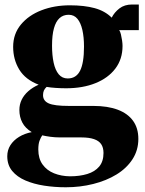

<svg xmlns="http://www.w3.org/2000/svg" viewBox="-20 -560 628 832"><path d="M265 251.5Q216.5 251.5 171.2 244.5Q126 237.5 90 222Q54 206.5 32.8 180.8Q11.5 155 11.5 117Q11.5 90.5 25 69.2Q38.5 48 62.5 33.2Q86.5 18.5 117.5 12.5Q89.5 -4.5 76.8 -28.8Q64 -53 64 -83.5Q64 -107.5 74 -128Q84 -148.5 102.8 -165Q121.5 -181.5 147.5 -193Q90 -215 63.5 -258.5Q37 -302 37 -357Q37 -413 70.5 -453.5Q104 -494 159.8 -515.5Q215.5 -537 283 -537Q345 -537 390 -524.8Q435 -512.5 464 -483.5Q475.5 -506.5 497.5 -523.5Q519.5 -540.5 552.5 -540.5H581.5V-429.5H496.5Q501 -423.5 504 -411Q507 -398.5 509 -384.8Q511 -371 511 -361Q511 -304 480 -263Q449 -222 394 -199.8Q339 -177.5 266.5 -177.5Q245 -177.5 221.8 -179Q198.5 -180.5 182 -183.5Q173.5 -175.5 170 -167.2Q166.5 -159 166.5 -147.5Q166.5 -123 191 -112Q215.5 -101 278.5 -101H384Q447 -101 490.5 -84.5Q534 -68 556.8 -36.2Q579.5 -4.5 579.5 42Q579.5 91 554.2 130Q529 169 485 196Q441 223 384.2 237.2Q327.5 251.5 265 251.5ZM283 204Q325.5 204 358.2 194Q391 184 409.8 161.8Q428.5 139.5 428.5 103Q428.5 79.5 418.5 64.8Q408.5 50 387.2 42.8Q366 35.5 332.5 35.5H241Q218.5 35.5 198.5 32.8Q178.5 30 163 26.5Q156.5 36 151.2 50.2Q146 64.5 146 88Q146 127 164.5 152.8Q183 178.5 214.2 191Q245.5 203.5 283 204ZM273.5 -220Q310 -220 327 -253.5Q344 -287 344 -358Q344 -399 337 -430Q330 -461 315.5 -478.5Q301 -496 277.5 -496Q254 -496 238 -481.5Q222 -467 213.8 -437.5Q205.5 -408 205.5 -362Q205.5 -320.5 212.5 -288.2Q219.5 -256 234.5 -238Q249.5 -220 273.5 -220Z"/></svg>

Font: Merriweather 96pt Black
Style: Regular
Weight: 900
Version: Version 2.100